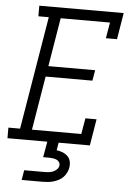

<svg xmlns="http://www.w3.org/2000/svg" viewBox="-67 -781 729 1047"><g transform="rotate(5 297.5 -257.5)"><path d="M-5 0V-58H59L162 -677H105V-735H567L543 -590H482L497 -677H227L183 -411H439L429 -353H173L124 -58H394L409 -145H470L446 0ZM92 220 101 166H216Q227 166 238 164.5Q249 163 259.5 158.5Q270 154 279 145.5Q288 137 290 126Q292 115 286.5 106Q281 97 271.5 93Q262 89 251 87.5Q240 86 229 86H198L213 0H275L268 42Q284 44 300 50Q316 56 328 67.5Q340 79 344 95.5Q348 112 345 130Q343 144 336 158Q329 172 318.5 183Q308 194 293.5 201.5Q279 209 265 213Q251 217 236 218.5Q221 220 207 220Z"/></g></svg>

Font: Iosevka HT Light Extended
Style: Italic
Weight: 300
Width: 7
Italic angle: -9°
Monospace: yes
Designer: Belleve Invis
Foundry: Belleve Invis
Version: Version 32.3.0; ttfautohint (v1.8.4)